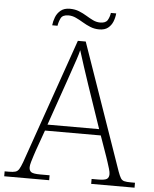

<svg xmlns="http://www.w3.org/2000/svg" viewBox="-61 -921 778 970"><g transform="rotate(5 327.5 -436.0)"><path d="M-3 0V-25H18Q40 -25 51.5 -28.5Q63 -32 70 -43.5Q77 -55 86 -79L308 -714H348L571 -74Q579 -52 585.5 -41.5Q592 -31 603.5 -28Q615 -25 638 -25H658V0H438V-25H470Q505 -25 515.5 -32.5Q526 -40 526 -57Q526 -67 521 -84Q516 -101 510.5 -117.5Q505 -134 502 -143L465 -248H182L145 -144Q142 -135 136.5 -118.5Q131 -102 126 -84.5Q121 -67 121 -57Q121 -40 131.5 -32.5Q142 -25 178 -25H225V0ZM192 -279H454L380 -496Q366 -538 350 -586.5Q334 -635 324 -668Q320 -650 310.5 -621.5Q301 -593 290 -561.5Q279 -530 271 -506ZM410 -781Q386 -781 365 -789.5Q344 -798 325 -809.5Q306 -821 287.5 -829.5Q269 -838 250 -838Q220 -838 211 -819.5Q202 -801 199 -781H172Q174 -801 182 -822Q190 -843 207.5 -857.5Q225 -872 254 -872Q280 -872 301 -863.5Q322 -855 340 -844Q358 -833 375.5 -824.5Q393 -816 412 -816Q440 -816 449.5 -832Q459 -848 462 -869H489Q487 -847 479 -827Q471 -807 454.5 -794Q438 -781 410 -781Z"/></g></svg>

Font: Noto Serif Hentaigana ExtraLight
Style: Regular
Weight: 200
Designer: Kazuhiro Yamada
Foundry: nipponia
Version: Version 1.000